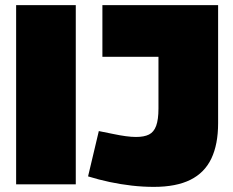

<svg xmlns="http://www.w3.org/2000/svg" viewBox="-20 -720 912 750"><path d="M43 0V-700H276V0ZM324 -31 366 -208Q397 -202 423 -196.5Q449 -191 471.5 -188Q494 -185 511 -185Q543 -185 562 -194.5Q581 -204 590 -228.5Q599 -253 599 -296V-498H380V-700H832V-239Q832 -156 805.5 -100.5Q779 -45 723.5 -17.5Q668 10 581 10Q538 10 494.5 5Q451 0 408.5 -9Q366 -18 324 -31Z"/></svg>

Font: Georama ExtraCondensed Thin Black
Style: Regular
Weight: 900
Version: Version 1.001